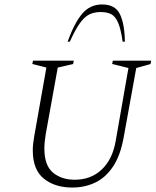

<svg xmlns="http://www.w3.org/2000/svg" viewBox="-20 -832 698 861"><path d="M304 9Q226 9 176.5 -31Q127 -71 127 -158Q127 -185 133 -218L188 -529L125 -545L128 -560H311L308 -545L239 -529L185 -230Q179 -194 179 -166Q179 -90 217.5 -58Q256 -26 315 -26Q388 -26 436.5 -72Q485 -118 499 -201L556 -527L483 -545L486 -560H658L655 -545L591 -527L535 -218Q520 -134 486.5 -84.5Q453 -35 406.5 -13Q360 9 304 9ZM283 -645Q314 -730 349 -771Q384 -812 438 -812Q497 -812 518 -768Q539 -724 540 -645H530Q522 -701 510 -729.5Q498 -758 479.5 -768Q461 -778 431 -778Q402 -778 380 -767Q358 -756 337.5 -727Q317 -698 293 -645Z"/></svg>

Font: Spectral SC ExtraLight
Style: Italic
Weight: 275
Italic angle: -10°
Designer: Jean-Baptiste Levee
Foundry: Production Type
Version: Version 2.001